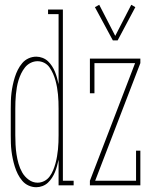

<svg xmlns="http://www.w3.org/2000/svg" viewBox="-20 -775 640 803"><path d="M132 8Q115 8 99.5 1Q84 -6 73 -19Q62 -32 54.5 -47Q47 -62 42 -78Q37 -94 33.5 -110.5Q30 -127 28 -143.5Q26 -160 25.5 -176.5Q25 -193 25 -210V-320Q25 -337 25.5 -353.5Q26 -370 28 -386.5Q30 -403 33.5 -419.5Q37 -436 42 -452Q47 -468 54.5 -483Q62 -498 73 -511Q84 -524 99.5 -531Q115 -538 132 -538Q145 -538 158 -533Q171 -528 180.5 -519Q190 -510 197.5 -498.5Q205 -487 210 -474.5Q215 -462 218.5 -449.5Q222 -437 225 -423V-716H181V-735H243V-19H288V0H225V-107Q222 -93 218.5 -80.5Q215 -68 210 -55.5Q205 -43 197.5 -31.5Q190 -20 180.5 -11Q171 -2 158 3Q145 8 132 8ZM137 -11Q152 -11 165.5 -18Q179 -25 188 -37.5Q197 -50 202.5 -63.5Q208 -77 212 -91.5Q216 -106 218.5 -121Q221 -136 222.5 -150.5Q224 -165 224.5 -180Q225 -195 225 -210V-320Q225 -335 224.5 -350Q224 -365 222.5 -380Q221 -395 218.5 -409.5Q216 -424 212 -438.5Q208 -453 202 -466.5Q196 -480 187.5 -492.5Q179 -505 165.5 -512Q152 -519 137 -519Q122 -519 108 -512Q94 -505 84.5 -493Q75 -481 68.5 -467.5Q62 -454 57.5 -439.5Q53 -425 50.5 -410Q48 -395 46.5 -380Q45 -365 44.5 -350Q44 -335 44 -320V-210Q44 -190 45 -170Q46 -150 49 -130Q52 -110 57.5 -90.5Q63 -71 73 -53.5Q83 -36 100 -23.5Q117 -11 137 -11ZM472 -606H452L377 -745L395 -755L462 -625L529 -755L546 -745ZM356 0V-19L545 -511H375V-385H356V-530H567V-511L378 -19H549V-145H567V0Z"/></svg>

Font: Iosevka Slab Thin Extended
Style: Regular
Weight: 100
Width: 7
Monospace: yes
Designer: Belleve Invis
Foundry: Belleve Invis
Version: Version 11.1.1; ttfautohint (v1.8.3)